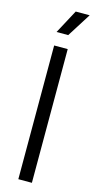

<svg xmlns="http://www.w3.org/2000/svg" viewBox="-136 -932 497 971"><g transform="rotate(15 112.0 -447.0)"><path d="M65 -769H126L205 -894H132ZM71 0H142V-700H71Z"/></g></svg>

Font: Arthouse Owned
Style: Regular
Weight: 400
Designer: Jeremy Tribby
Foundry: Tribby Type
Version: Version 1.000;PS 001.000;hotconv 1.0.88;makeotf.lib2.5.64775